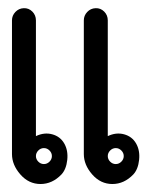

<svg xmlns="http://www.w3.org/2000/svg" viewBox="-20 -461 420 481"><path d="M284 -84Q278 -90 270 -90Q262 -90 256 -84Q250 -78 250 -70Q250 -62 256 -56Q262 -50 270 -50Q278 -50 284 -56Q290 -62 290 -70Q290 -78 284 -84ZM104 -84Q98 -90 90 -90Q82 -90 76 -84Q70 -78 70 -70Q70 -62 76 -56Q82 -50 90 -50Q98 -50 104 -56Q110 -62 110 -70Q110 -78 104 -84ZM250 -410V-120Q271 -130 291 -124.5Q311 -119 321 -101.5Q331 -84 328.5 -60.5Q326 -37 314 -24Q291 0 261.5 0Q232 0 211 -24Q190 -48 190 -75V-410Q190 -422 198.5 -431Q207 -440 219.5 -440.5Q232 -441 241 -432Q250 -423 250 -410ZM70 -410V-120Q91 -130 111 -124.5Q131 -119 141 -101.5Q151 -84 148.5 -60.5Q146 -37 134 -24Q111 0 81.5 0Q52 0 31 -24Q10 -48 10 -75V-410Q10 -422 18.5 -431Q27 -440 39.5 -440.5Q52 -441 61 -432Q70 -423 70 -410Z"/></svg>

Font: SOV_Station
Style: Bold
Weight: 700
Version: Version 1.00